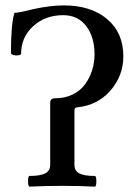

<svg xmlns="http://www.w3.org/2000/svg" viewBox="-20 -696 502 719"><path d="M90.8 2.9Q85 2 85 -17.6Q85 -37.1 90.8 -37.1Q131.8 -37.1 149.9 -47.1Q168 -57.1 168 -78.1V-312Q168 -328.1 187 -328.1Q223.6 -328.1 252.4 -342.3Q281.2 -356.4 298.6 -380.4Q315.9 -404.3 325 -433.1Q334 -461.9 334 -493.2Q334 -557.6 302.7 -598.4Q271.5 -639.2 216.8 -639.2Q149.4 -639.2 104.2 -597.9Q59.1 -556.6 59.1 -495.1Q59.1 -490.7 49.6 -489Q40 -487.3 30.5 -489.7Q21 -492.2 21 -498Q21 -607.4 34.2 -647.9Q49.3 -647.9 106 -662.1Q169.4 -675.8 219.2 -675.8Q319.8 -675.8 380.9 -624.8Q441.9 -573.7 441.9 -484.9Q441.9 -413.1 394.3 -357.7Q346.7 -302.2 269 -293.9Q258.8 -293.9 258.8 -282.2V-78.1Q258.8 -56.6 276.6 -46.9Q294.4 -37.1 335 -37.1Q340.8 -37.1 340.8 -17.1Q340.8 2.9 335 2.9Q276.4 0 212.9 0Q149.4 0 90.8 2.9Z"/></svg>

Font: Junicode SmCond Medium
Style: Regular
Weight: 500
Width: 4
Designer: Peter S. Baker
Version: Version 2.206